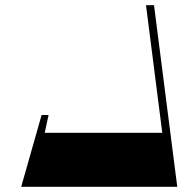

<svg xmlns="http://www.w3.org/2000/svg" viewBox="-20 -723 746 743"><path d="M62 0H666L576 -703H545L608 -209H153L168 -278H141Z"/></svg>

Font: Am-Hal
Style: Regular
Weight: 400
Designer: Multible Designers
Foundry: Kief Type Foundry
Version: Version 1.000;PS 001.000;hotconv 1.0.88;makeotf.lib2.5.64775